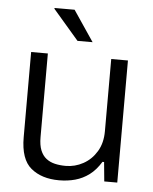

<svg xmlns="http://www.w3.org/2000/svg" viewBox="-53 -767 658 824"><g transform="rotate(5 276.5 -355.5)"><path d="M232 12Q157 12 111 -26Q65 -64 65 -159V-526H137V-166Q137 -131 146 -109Q155 -87 171 -74.5Q187 -62 208.5 -57Q230 -52 255 -52Q295 -52 330.5 -71.5Q366 -91 388 -127.5Q410 -164 410 -215V-526H482V0H426L418 -83H411Q389 -47 361.5 -26.5Q334 -6 301.5 3Q269 12 232 12ZM324 -591H259L148 -720L149 -723H235Z"/></g></svg>

Font: Archivo SemiBold Light
Style: Regular
Weight: 300
Version: Version 2.001